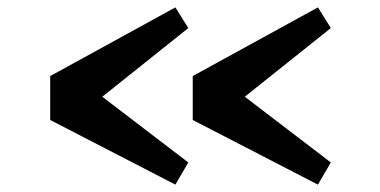

<svg xmlns="http://www.w3.org/2000/svg" viewBox="-20 -562 1030 520"><path d="M455 -542 490 -486 257 -300 490 -122 455 -62 116 -237V-356ZM841 -542 876 -486 643 -300 876 -122 841 -62 502 -237V-356Z"/></svg>

Font: Martel ExtraBold
Style: Regular
Weight: 800
Designer: Dan Reynolds
Foundry: Dan Reynolds
Version: Version 1.001; ttfautohint (v1.1) -l 5 -r 5 -G 72 -x 0 -D la